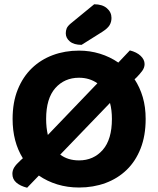

<svg xmlns="http://www.w3.org/2000/svg" viewBox="-20 -861 740 899"><path d="M662 -304Q662 -226 638.5 -166Q615 -106 573 -65.5Q531 -25 474 -4Q417 17 350 17Q296 17 248.5 2.5Q201 -12 162 -39L107 18Q75 10 56.5 -6Q38 -22 38 -47Q38 -63 46.5 -77Q55 -91 77 -111L87 -120Q39 -197 39 -304Q39 -382 63 -441.5Q87 -501 129 -541.5Q171 -582 227.5 -603Q284 -624 350 -624Q401 -624 448 -609.5Q495 -595 534 -568L588 -625Q620 -617 638.5 -599.5Q657 -582 657 -561Q657 -544 645.5 -528.5Q634 -513 617 -496L610 -490Q635 -452 648.5 -406Q662 -360 662 -304ZM504 -304Q504 -346 495 -379L262 -137Q298 -110 350 -110Q418 -110 461 -159Q504 -208 504 -304ZM196 -304Q196 -264 204 -229L436 -471Q399 -497 350 -497Q282 -497 239 -448.5Q196 -400 196 -304ZM421 -841Q459 -841 480.5 -822.5Q502 -804 502 -777Q502 -758 493 -743Q484 -728 459 -712L362 -651Q326 -651 307 -667Q288 -683 288 -705Q288 -717 292 -727.5Q296 -738 310 -750Z"/></svg>

Font: Baloo Chettan 2
Style: Bold
Weight: 700
Designer: Maithili Shingre, Unnati Kotecha and Ek Type
Foundry: Ek Type
Version: Version 1.640;hotconv 1.0.111;makeotfexe 2.5.65597; ttfautoh